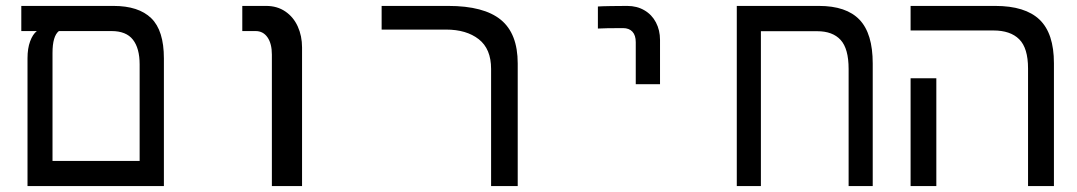

<svg xmlns="http://www.w3.org/2000/svg" viewBox="-20 -629 3640 649"><path d="M52 -609H363.5Q448.5 -609 491.2 -567.5Q534 -526 534 -431.5V0H73V-432Q73 -465.5 81.8 -489.2Q90.5 -513 104.5 -524H52ZM452 -85V-411Q452 -466 429.2 -495Q406.5 -524 357 -524H179Q157.5 -507 157.5 -450V-85Z M844 -524H799V-609H879.5Q917 -609 944.5 -590.2Q972 -571.5 986.5 -539.5Q1001 -507.5 1001 -468.5V0H899V-444.5Q899 -481.5 884.2 -502.8Q869.5 -524 844 -524Z M1488 -529H1270V-609H1495Q1615.5 -609 1672.8 -562.2Q1730 -515.5 1730 -414.5V0H1640V-396Q1640 -464 1598.2 -496.5Q1556.5 -529 1488 -529Z M2100 -609Q2079.5 -609 2045.2 -608.5Q2011 -608 2001 -607V-532.5Q2024.5 -534 2086 -534Q2106.5 -534 2117.8 -521.8Q2129 -509.5 2129 -486.5V-344.5H2211V-494Q2211 -527 2197.2 -553.2Q2183.5 -579.5 2158.2 -594.2Q2133 -609 2100 -609Z M2930 -414.5V0H2848.5V-396Q2848.5 -464.5 2821.5 -494Q2794.5 -523.5 2742.5 -523.5H2552V0H2470.5V-609H2748Q2841 -609 2885.5 -562.2Q2930 -515.5 2930 -414.5Z M3338 -526H3058V-609H3344Q3445.5 -609 3494 -562.5Q3542.5 -516 3542.5 -415.5V0H3455V-397.5Q3455 -466.5 3425.2 -496.2Q3395.5 -526 3338 -526ZM3058 -364.5H3145V0H3058Z"/></svg>

Font: JuliaMono
Style: Regular
Weight: 400
Monospace: yes
Designer: cormullion
Foundry: corm
Version: Version 0.055; ttfautohint (v1.8.4)